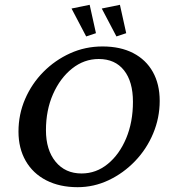

<svg xmlns="http://www.w3.org/2000/svg" viewBox="-20 -777 716 806"><path d="M305.7 8.8Q230.5 8.8 174.3 -20Q118.2 -48.8 87.9 -101.6Q57.6 -154.3 57.6 -224.6Q57.6 -296.9 85.4 -361.3Q113.3 -425.8 162.1 -475.1Q210.9 -524.4 274.4 -553.2Q337.9 -582 410.2 -582Q485.4 -582 539.1 -554.2Q592.8 -526.4 621.6 -475.1Q650.4 -423.8 650.4 -353.5Q650.4 -282.2 623 -216.8Q595.7 -151.4 546.9 -100.6Q498 -49.8 436 -20.5Q374 8.8 305.7 8.8ZM322.3 -48.8Q383.8 -48.8 432.6 -88.9Q481.4 -128.9 509.8 -196.8Q538.1 -264.6 538.1 -349.6Q538.1 -434.6 500.5 -481.9Q462.9 -529.3 394.5 -529.3Q333 -529.3 282.7 -489.3Q232.4 -449.2 202.6 -381.8Q172.9 -314.5 172.9 -230.5Q172.9 -147.5 213.4 -98.1Q253.9 -48.8 322.3 -48.8ZM468.8 -624 407.2 -741.2 483.4 -756.8 509.8 -637.7ZM341.8 -624 280.3 -741.2 356.4 -756.8 382.8 -637.7Z"/></svg>

Font: Crimson Pro Medium
Style: Italic
Weight: 500
Italic angle: -12°
Designer: Jacques Le Bailly
Foundry: Baron von Fonthausen
Version: Version 1.003